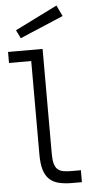

<svg xmlns="http://www.w3.org/2000/svg" viewBox="-69 -912 440 946"><g transform="rotate(-5 150.5 -439.0)"><path d="M-9.8 -670.9H161.1V-151.9Q161.1 -122.6 166 -104.2Q170.9 -85.9 181.4 -75.9Q191.9 -65.9 208.7 -62.5Q225.6 -59.1 249 -59.1H296.9V0H250Q210.9 0 182.6 -7.1Q154.3 -14.2 136 -31.7Q117.7 -49.3 108.9 -78.9Q100.1 -108.4 100.1 -153.8V-616.2H-9.8ZM273.4 -823.7 58.6 -732.9 38.6 -773.9 247.6 -877.9Z"/></g></svg>

Font: Stint Ultra Expanded
Style: Regular
Weight: 400
Width: 7
Designer: Astigmatic (AOETI)
Foundry: Astigmatic (AOETI)
Version: Version 1.000